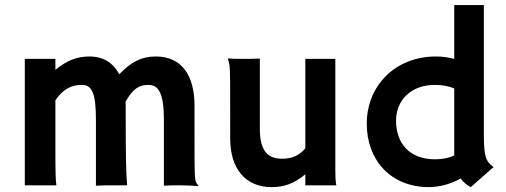

<svg xmlns="http://www.w3.org/2000/svg" viewBox="-20 -748 2042 775"><path d="M80.1 0H207.5C204.6 -21.5 203.6 -48.3 203.6 -141.1V-343.3C234.4 -387.7 266.6 -405.3 311 -405.3C352.5 -405.3 367.2 -369.1 367.2 -263.2V1.5C401.9 -0.5 424.8 0 430.7 0H493.2C489.3 -50.8 487.3 -83.5 487.3 -322.3C487.3 -327.6 487.3 -333 486.8 -337.9C515.6 -386.2 536.6 -405.3 579.1 -405.3C621.1 -405.3 641.6 -370.1 641.6 -262.7V1.5C676.3 -0.5 702.6 0 708.5 0C735.4 0 765.6 2 780.3 3.4L781.2 1.5C777.3 -3.4 770.5 -8.3 768.1 -24.9C764.6 -48.8 765.1 -111.8 765.1 -322.3C765.1 -440.9 715.3 -520 608.9 -520C550.8 -520 509.3 -498 461.4 -448.2C438 -493.2 398.4 -520 340.8 -520C288.6 -520 249 -502.9 203.6 -466.3V-510.3H80.1Z M909.2 -188C909.2 -69.3 969.2 7.3 1076.2 7.3C1126.5 7.3 1167 -6.8 1212.4 -44.4V0H1337.4C1334.5 -16.1 1333.5 -33.7 1333.5 -62.5V-510.3H1212.4V-149.4C1185.5 -117.2 1153.8 -107.4 1119.6 -107.4C1067.9 -107.4 1028.8 -129.4 1028.8 -229V-511.7C994.1 -509.8 971.7 -510.3 965.8 -510.3C939 -510.3 913.6 -510.7 898.9 -512.2C901.4 -506.8 904.3 -497.6 906.2 -485.4C909.7 -461.4 909.2 -398.4 909.2 -188Z M1460.4 -248.5C1460.4 -102.5 1556.6 7.3 1711.4 7.3C1746.6 7.3 1795.4 -2.4 1839.4 -27.3C1850.1 -12.7 1863.8 -1.5 1880.4 7.3L1972.2 -73.7C1940.4 -96.2 1933.1 -117.7 1933.1 -205.6V-727.5H1813.5V-510.3C1790 -516.6 1764.2 -520 1739.7 -520C1575.2 -520 1460.4 -401.9 1460.4 -248.5ZM1578.6 -260.7C1578.6 -345.2 1641.1 -405.3 1734.4 -405.3C1765.1 -405.3 1791 -400.4 1813.5 -391.1V-134.3V-120.6C1789.6 -109.4 1763.7 -105 1735.8 -105C1631.3 -105 1578.6 -171.4 1578.6 -260.7Z"/></svg>

Font: HammersmithOne
Style: Regular
Weight: 400
Designer: Nicole Fally
Foundry: Nicole Fally
Version: Version 1.003